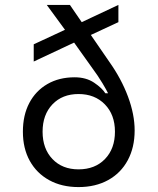

<svg xmlns="http://www.w3.org/2000/svg" viewBox="-20 -750 640 780"><path d="M299 10Q231 10 180 -18Q129 -46 101 -96.5Q73 -147 73 -215Q73 -282 99 -331.5Q125 -381 172.5 -408.5Q220 -436 283 -436Q330 -436 362.5 -414Q395 -392 408 -371H419Q414 -382 396.5 -411.5Q379 -441 348 -483L281 -577L117 -500V-570L244 -629L170 -730H264L312 -660L461 -730V-660L349 -608L424 -499Q473 -430 500 -357.5Q527 -285 527 -220Q527 -151 499 -99Q471 -47 419.5 -18.5Q368 10 299 10ZM299 -62Q366 -62 406.5 -104Q447 -146 447 -215Q447 -284 406 -326Q365 -368 299 -368Q233 -368 193 -326Q153 -284 153 -215Q153 -146 193 -104Q233 -62 299 -62Z"/></svg>

Font: Tiny Light
Style: Regular
Weight: 300
Monospace: yes
Designer: Philipp Nurullin, Konstantin Bulenkov
Foundry: JetBrains
Version: Version 2.251; ttfautohint (v1.8.4.7-5d5b)